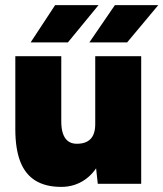

<svg xmlns="http://www.w3.org/2000/svg" viewBox="-20 -720 640 752"><path d="M363 0 353 -92V-500H533V0ZM40 -244V-500H220V-244ZM220 -244Q220 -216 226.5 -197Q233 -178 245.5 -168Q258 -158 277 -157Q315 -156 334 -175Q353 -194 353 -234H402Q402 -155 378 -100Q354 -45 313 -16.5Q272 12 220 12Q159 12 119 -12.5Q79 -37 59.5 -87Q40 -137 40 -214V-244ZM330 -554 430 -700H600L478 -554ZM100 -554 196 -700H366L246 -554Z"/></svg>

Font: Figtree Black
Style: Regular
Weight: 900
Designer: Erik Kennedy
Foundry: Erik Kennedy
Version: Version 2.001;gftools[0.9.30]